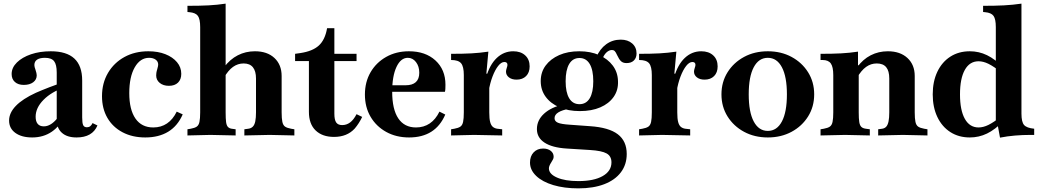

<svg xmlns="http://www.w3.org/2000/svg" viewBox="-20 -742 5714 1056"><path d="M401 14Q349 14 320.5 -11.5Q292 -37 292 -83V-343Q292 -387 277.5 -405.5Q263 -424 227 -424Q199 -424 184 -414Q169 -404 169 -384Q169 -379 170.5 -373Q172 -367 175 -359Q182 -338 182 -328Q182 -304 162.5 -289.5Q143 -275 111 -275Q80 -275 62 -291Q44 -307 44 -335Q44 -370 73 -398.5Q102 -427 150.5 -443.5Q199 -460 259 -460Q346 -460 389 -420Q432 -380 432 -299V-96Q432 -65 437.5 -53.5Q443 -42 458 -42Q469 -42 476.5 -48Q484 -54 489 -65L516 -52Q488 14 401 14ZM157 14Q99 14 64.5 -11Q30 -36 30 -79Q30 -121 67 -159.5Q104 -198 178 -232Q210 -246 252.5 -262.5Q295 -279 335 -291L336 -262Q263 -237 219.5 -193Q176 -149 176 -100Q176 -74 187.5 -60.5Q199 -47 221 -47Q244 -47 266 -63Q288 -79 306 -107Q324 -135 334 -170L340 -113Q312 -50 265.5 -18Q219 14 157 14Z M779 14Q708 14 654 -14.5Q600 -43 570.5 -94Q541 -145 541 -213Q541 -285 574 -341Q607 -397 664.5 -428.5Q722 -460 796 -460Q849 -460 889.5 -444Q930 -428 953.5 -400Q977 -372 977 -336Q977 -305 959 -287.5Q941 -270 909 -270Q878 -270 858.5 -286Q839 -302 839 -327Q839 -333 840 -341Q841 -349 845 -362Q848 -373 849 -378Q850 -383 850 -387Q850 -404 836 -414Q822 -424 800 -424Q751 -424 721 -371.5Q691 -319 691 -230Q691 -139 725 -90Q759 -41 823 -41Q866 -41 898.5 -63Q931 -85 952 -128L985 -113Q957 -49 905 -17.5Q853 14 779 14Z M1011 3V-31L1029 -34Q1051 -38 1062 -45.5Q1073 -53 1077 -71.5Q1081 -90 1081 -124V-593Q1081 -637 1068.5 -654.5Q1056 -672 1022 -675L1011 -676V-710Q1079 -710 1127 -712.5Q1175 -715 1221 -722V-124Q1221 -89 1223.5 -70.5Q1226 -52 1233.5 -44Q1241 -36 1254 -34L1276 -31V3L1137 0ZM1324 3V-31L1346 -34Q1361 -36 1370.5 -45.5Q1380 -55 1384 -74.5Q1388 -94 1388 -124V-310Q1388 -351 1371 -372Q1354 -393 1320 -393Q1288 -393 1261.5 -374Q1235 -355 1212 -315V-372Q1245 -416 1288 -438Q1331 -460 1382 -460Q1450 -460 1489.5 -423Q1529 -386 1529 -324V-124Q1529 -90 1533 -71.5Q1537 -53 1548 -45.5Q1559 -38 1581 -34L1599 -31V3L1463 0Z M1817 11Q1753 11 1716 -24.5Q1679 -60 1679 -127V-406H1603V-446L1631 -450Q1699 -460 1733.5 -491.5Q1768 -523 1779 -587H1819V-117Q1819 -83 1829 -68.5Q1839 -54 1862 -54Q1886 -54 1905.5 -68.5Q1925 -83 1941 -114L1972 -99Q1964 -82 1953.5 -65.5Q1943 -49 1931 -35Q1889 11 1817 11ZM1809 -406V-446H1941V-406Z M2230 14Q2159 14 2104 -16.5Q2049 -47 2018 -100Q1987 -153 1987 -222Q1987 -291 2018 -344.5Q2049 -398 2104 -429Q2159 -460 2229 -460Q2320 -460 2375 -409.5Q2430 -359 2430 -276Q2430 -266 2429.5 -254.5Q2429 -243 2427 -237H2073L2075 -273H2210Q2286 -273 2286 -342Q2286 -377 2268 -400.5Q2250 -424 2223 -424Q2184 -424 2160.5 -373.5Q2137 -323 2137 -238Q2137 -141 2170.5 -91Q2204 -41 2268 -41Q2311 -41 2343.5 -63Q2376 -85 2397 -128L2429 -112Q2375 14 2230 14Z M2461 3V-31L2479 -34Q2501 -38 2512 -45.5Q2523 -53 2527 -71.5Q2531 -90 2531 -124V-329Q2531 -376 2516 -394Q2501 -412 2461 -412V-446Q2527 -446 2573 -448.5Q2619 -451 2666 -458L2655 -337H2671V-124Q2671 -89 2676 -70.5Q2681 -52 2691 -44Q2701 -36 2715 -34L2742 -31V3L2587 0ZM2668 -241 2653 -315Q2673 -386 2712 -423Q2751 -460 2803 -460Q2844 -460 2868.5 -437.5Q2893 -415 2893 -377Q2893 -343 2873.5 -323.5Q2854 -304 2821 -304Q2795 -304 2779 -316.5Q2763 -329 2763 -348Q2763 -353 2764 -357Q2765 -361 2767 -368Q2769 -375 2770 -378Q2771 -381 2771 -385Q2771 -401 2754 -401Q2737 -401 2720 -379.5Q2703 -358 2689 -321.5Q2675 -285 2668 -241Z M3161 294Q3083 294 3023 276Q2963 258 2929 225.5Q2895 193 2895 152Q2895 117 2915 96Q2935 75 2967 75Q2993 75 3009 87.5Q3025 100 3025 120Q3025 128 3021.5 134.5Q3018 141 3012 151Q2999 171 2999 184Q2999 215 3043.5 234.5Q3088 254 3161 254Q3246 254 3294.5 226.5Q3343 199 3343 151Q3343 117 3316.5 102Q3290 87 3225 83L3097 75Q3017 70 2975 42.5Q2933 15 2933 -32Q2933 -81 2972.5 -117Q3012 -153 3081 -168L3112 -144Q3072 -137 3051 -124Q3030 -111 3030 -92Q3030 -75 3048.5 -67Q3067 -59 3115 -56L3225 -48Q3329 -41 3378 -3.5Q3427 34 3427 105Q3427 163 3395 205.5Q3363 248 3303.5 271Q3244 294 3161 294ZM3169 -131Q3105 -131 3056.5 -152Q3008 -173 2981 -210Q2954 -247 2954 -296Q2954 -345 2981 -381.5Q3008 -418 3055.5 -439Q3103 -460 3166 -460Q3228 -460 3275.5 -439Q3323 -418 3350.5 -381Q3378 -344 3379 -295Q3381 -246 3355 -209Q3329 -172 3281.5 -151.5Q3234 -131 3169 -131ZM3167 -169Q3204 -169 3223.5 -201.5Q3243 -234 3243 -295Q3243 -357 3223.5 -390Q3204 -423 3167 -423Q3130 -423 3110.5 -390Q3091 -357 3091 -295Q3091 -234 3110.5 -201.5Q3130 -169 3167 -169ZM3426 -395Q3407 -395 3396 -405Q3385 -415 3374 -439Q3367 -455 3361 -461Q3355 -467 3346 -467Q3330 -467 3315.5 -453.5Q3301 -440 3292 -415L3259 -426Q3279 -473 3314 -498.5Q3349 -524 3394 -524Q3433 -524 3457 -503Q3481 -482 3481 -448Q3481 -424 3466.5 -409.5Q3452 -395 3426 -395Z M3495 3V-31L3513 -34Q3535 -38 3546 -45.5Q3557 -53 3561 -71.5Q3565 -90 3565 -124V-329Q3565 -376 3550 -394Q3535 -412 3495 -412V-446Q3561 -446 3607 -448.5Q3653 -451 3700 -458L3689 -337H3705V-124Q3705 -89 3710 -70.5Q3715 -52 3725 -44Q3735 -36 3749 -34L3776 -31V3L3621 0ZM3702 -241 3687 -315Q3707 -386 3746 -423Q3785 -460 3837 -460Q3878 -460 3902.5 -437.5Q3927 -415 3927 -377Q3927 -343 3907.5 -323.5Q3888 -304 3855 -304Q3829 -304 3813 -316.5Q3797 -329 3797 -348Q3797 -353 3798 -357Q3799 -361 3801 -368Q3803 -375 3804 -378Q3805 -381 3805 -385Q3805 -401 3788 -401Q3771 -401 3754 -379.5Q3737 -358 3723 -321.5Q3709 -285 3702 -241Z M4203 14Q4130 14 4072.5 -17Q4015 -48 3981.5 -101.5Q3948 -155 3948 -223Q3948 -291 3981.5 -344.5Q4015 -398 4072.5 -429Q4130 -460 4203 -460Q4276 -460 4333.5 -429Q4391 -398 4424.5 -344.5Q4458 -291 4458 -223Q4458 -155 4424.5 -101.5Q4391 -48 4333.5 -17Q4276 14 4203 14ZM4203 -22Q4253 -22 4280.5 -74Q4308 -126 4308 -223Q4308 -320 4280.5 -372Q4253 -424 4203 -424Q4153 -424 4125.5 -372Q4098 -320 4098 -223Q4098 -126 4125.5 -74Q4153 -22 4203 -22Z M4810 3V-31L4832 -34Q4846 -36 4854.5 -45.5Q4863 -55 4867 -74.5Q4871 -94 4871 -124V-310Q4871 -352 4854 -372.5Q4837 -393 4802 -393Q4770 -393 4743.5 -374Q4717 -355 4694 -315V-372Q4726 -416 4769 -438Q4812 -460 4863 -460Q4931 -460 4971 -423Q5011 -386 5011 -324V-124Q5011 -90 5015 -71.5Q5019 -53 5030 -45.5Q5041 -38 5063 -34L5081 -31V3L4946 0ZM4493 3V-31L4511 -34Q4533 -38 4544 -45.5Q4555 -53 4559 -71.5Q4563 -90 4563 -124V-329Q4563 -374 4549.5 -393Q4536 -412 4504 -412H4493V-446Q4559 -446 4606 -448.5Q4653 -451 4699 -458V-383H4703V-124Q4703 -89 4706 -70.5Q4709 -52 4717.5 -44Q4726 -36 4742 -34L4764 -31V3L4628 0Z M5314 14Q5253 14 5207 -15.5Q5161 -45 5135.5 -98.5Q5110 -152 5110 -223Q5110 -294 5135.5 -347.5Q5161 -401 5207 -430.5Q5253 -460 5314 -460Q5364 -460 5408.5 -438.5Q5453 -417 5499 -370L5487 -344Q5445 -377 5416.5 -391Q5388 -405 5362 -405Q5313 -405 5286.5 -357.5Q5260 -310 5260 -223Q5260 -136 5286.5 -88.5Q5313 -41 5362 -41Q5388 -41 5416.5 -55Q5445 -69 5487 -102L5499 -76Q5453 -29 5408.5 -7.5Q5364 14 5314 14ZM5480 15 5467 -56 5457 -76V-593Q5457 -637 5444.5 -654.5Q5432 -672 5398 -675L5387 -676V-710Q5453 -710 5501.5 -712.5Q5550 -715 5598 -722V-117Q5598 -71 5612.5 -54.5Q5627 -38 5668 -34V0H5648Q5605 0 5563 3.5Q5521 7 5480 15Z"/></svg>

Font: Baskervville
Style: Bold
Weight: 700
Version: Version 1.100